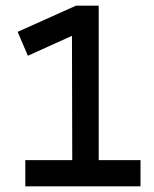

<svg xmlns="http://www.w3.org/2000/svg" viewBox="-20 -655 540 675"><path d="M474 0H69V-92H234L233 -529L78 -459L42 -543L247 -635H327V-92H474Z"/></svg>

Font: Lekton
Style: Bold
Weight: 700
Designer: Paolo Mazzetti, Luciano Perondi, Raffaele Flato, Elena Papassissa, Emilio Macchia, Michela Povoleri, Tobias Seemiller, R
Version: Version 34.000